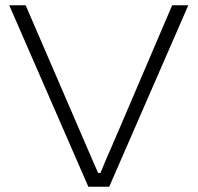

<svg xmlns="http://www.w3.org/2000/svg" viewBox="-20 -706 747 726"><path d="M314 0 15 -686H77L292 -188Q299 -172 309.5 -147.5Q320 -123 331 -97.5Q342 -72 351 -52H360Q368 -72 378.5 -97Q389 -122 400 -146.5Q411 -171 418 -188L631 -686H692L393 0Z"/></svg>

Font: Archivo SemiExpanded Thin
Style: Regular
Weight: 250
Width: 6
Designer: Hector Gatti
Foundry: Omnibus-Type
Version: Version 2.001